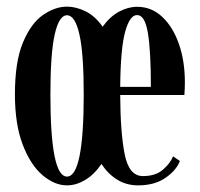

<svg xmlns="http://www.w3.org/2000/svg" viewBox="-20 -548 603 579"><path d="M182 11Q144.5 11 108.2 -19.8Q72 -50.5 48.5 -111.8Q25 -173 25 -263.5Q25 -362.5 49.5 -420.5Q74 -478.5 110.2 -503.2Q146.5 -528 182 -528Q209 -528 237.8 -514Q266.5 -500 289.5 -467.5Q312 -498.5 339.2 -513Q366.5 -527.5 393.5 -527.5Q437 -527.5 469.2 -497.2Q501.5 -467 519.5 -415.5Q537.5 -364 537.5 -300Q537.5 -279.5 536 -261.5H342.5Q343 -148.5 356 -82.8Q369 -17 411 -17Q449 -17 471.2 -36.2Q493.5 -55.5 502 -76.5L522.5 -62.5Q511.5 -34 478.8 -11.5Q446 11 396.5 11Q361.5 11 333.8 -6Q306 -23 286 -53.5Q264 -21.5 236.8 -5.2Q209.5 11 182 11ZM393.5 -502.5Q371.5 -503 357.5 -452.5Q343.5 -402 342.5 -286H435Q435 -396.5 425.8 -449.8Q416.5 -503 393.5 -502.5ZM182 -15.5Q232.5 -15.5 232.5 -263.5Q232.5 -386.5 219.5 -444.2Q206.5 -502 182 -502Q158 -502 145 -444.2Q132 -386.5 132 -263.5Q132 -15.5 182 -15.5Z"/></svg>

Font: Imbue 50pt SemiBold
Style: Regular
Weight: 600
Designer: Tyler Finck
Foundry: Etcetera Type Company
Version: Version 1.102; ttfautohint (v1.8.3)